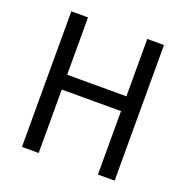

<svg xmlns="http://www.w3.org/2000/svg" viewBox="-128 -832 920 950"><g transform="rotate(20 332.5 -357.0)"><path d="M576 0H488V-334H176V0H88V-714H176V-412H488V-714H576Z"/></g></svg>

Font: Noto Sans Gujarati SemiCondensed
Style: Regular
Weight: 400
Width: 4
Designer: Jelle Bosma - Monotype Design Team, Universal Thirst
Foundry: Monotype Imaging Inc.
Version: Version 2.106; ttfautohint (v1.8.4.7-5d5b)